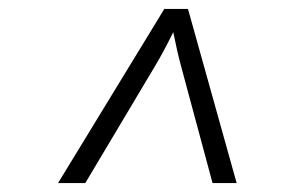

<svg xmlns="http://www.w3.org/2000/svg" viewBox="-20 -750 640 430"><path d="M110 -340 348 -730H401L510 -340H456L386 -600Q377 -633 368 -678Q346 -633 326 -600L171 -340Z"/></svg>

Font: JetBrains Mono Extra Light
Style: Italic
Weight: 200
Italic angle: -9°
Monospace: yes
Designer: Philipp Nurullin, Konstantin Bulenkov
Foundry: JetBrains
Version: 2.002